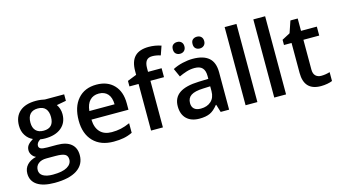

<svg xmlns="http://www.w3.org/2000/svg" viewBox="-103 -1164 3232 1803"><g transform="rotate(-15 1513.0 -262.5)"><path d="M538.1 -540V-477.1L445.8 -460Q458.5 -442.9 466.8 -418Q475.1 -393.1 475.1 -365.2Q475.1 -281.7 417.5 -233.9Q359.9 -186 258.8 -186Q232.9 -186 211.9 -189.9Q174.8 -167 174.8 -136.2Q174.8 -117.7 192.1 -108.4Q209.5 -99.1 255.9 -99.1H350.1Q439.5 -99.1 485.8 -61Q532.2 -22.9 532.2 48.8Q532.2 140.6 456.5 190.4Q380.9 240.2 237.8 240.2Q127.4 240.2 69.3 201.2Q11.2 162.1 11.2 89.8Q11.2 40 42.7 6.1Q74.2 -27.8 130.9 -41Q107.9 -50.8 93 -72.5Q78.1 -94.2 78.1 -118.2Q78.1 -148.4 95.2 -169.4Q112.3 -190.4 146 -210.9Q104 -229 77.9 -269.8Q51.8 -310.5 51.8 -365.2Q51.8 -453.1 107.2 -501.5Q162.6 -549.8 265.1 -549.8Q288.1 -549.8 313.2 -546.6Q338.4 -543.5 351.1 -540ZM113.8 84Q113.8 121.1 147.2 141.1Q180.7 161.1 241.2 161.1Q335 161.1 380.9 134.3Q426.8 107.4 426.8 63Q426.8 27.8 401.6 12.9Q376.5 -2 308.1 -2H221.2Q171.9 -2 142.8 21.2Q113.8 44.4 113.8 84ZM163.1 -365.2Q163.1 -314.5 189.2 -287.1Q215.3 -259.8 264.2 -259.8Q363.8 -259.8 363.8 -366.2Q363.8 -418.9 339.1 -447.5Q314.5 -476.1 264.2 -476.1Q214.4 -476.1 188.7 -447.8Q163.1 -419.4 163.1 -365.2Z M874 9.8Q748 9.8 677 -63.7Q606 -137.2 606 -266.1Q606 -398.4 671.9 -474.1Q737.8 -549.8 853 -549.8Q960 -549.8 1022 -484.9Q1084 -419.9 1084 -306.2V-244.1H724.1Q726.6 -165.5 766.6 -123.3Q806.6 -81.1 879.4 -81.1Q927.2 -81.1 968.5 -90.1Q1009.8 -99.1 1057.1 -120.1V-26.9Q1015.1 -6.8 972.2 1.5Q929.2 9.8 874 9.8ZM853 -462.9Q798.3 -462.9 765.4 -428.2Q732.4 -393.6 726.1 -327.1H971.2Q970.2 -394 939 -428.5Q907.7 -462.9 853 -462.9Z M1485.4 -453.1H1353.5V0H1238.3V-453.1H1149.4V-506.8L1238.3 -542V-577.1Q1238.3 -672.9 1283.2 -719Q1328.1 -765.1 1420.4 -765.1Q1481 -765.1 1539.6 -745.1L1509.3 -658.2Q1466.8 -671.9 1428.2 -671.9Q1389.2 -671.9 1371.3 -647.7Q1353.5 -623.5 1353.5 -575.2V-540H1485.4Z M1539.1 0ZM1915 0 1892.1 -75.2H1888.2Q1849.1 -25.9 1809.6 -8.1Q1770 9.8 1708 9.8Q1628.4 9.8 1583.7 -33.2Q1539.1 -76.2 1539.1 -154.8Q1539.1 -238.3 1601.1 -280.8Q1663.1 -323.2 1790 -327.1L1883.3 -330.1V-358.9Q1883.3 -410.6 1859.1 -436.3Q1835 -461.9 1784.2 -461.9Q1742.7 -461.9 1704.6 -449.7Q1666.5 -437.5 1631.3 -420.9L1594.2 -502.9Q1638.2 -525.9 1690.4 -537.8Q1742.7 -549.8 1789.1 -549.8Q1892.1 -549.8 1944.6 -504.9Q1997.1 -460 1997.1 -363.8V0ZM1744.1 -78.1Q1806.6 -78.1 1844.5 -113Q1882.3 -147.9 1882.3 -210.9V-257.8L1813 -254.9Q1731.9 -252 1695.1 -227.8Q1658.2 -203.6 1658.2 -153.8Q1658.2 -117.7 1679.7 -97.9Q1701.2 -78.1 1744.1 -78.1ZM1632.8 -683.1Q1632.8 -713.4 1649.2 -726.8Q1665.5 -740.2 1689 -740.2Q1714.8 -740.2 1730.2 -725.1Q1745.6 -710 1745.6 -683.1Q1745.6 -657.2 1730 -641.6Q1714.4 -626 1689 -626Q1665.5 -626 1649.2 -640.1Q1632.8 -654.3 1632.8 -683.1ZM1824.7 -683.1Q1824.7 -713.4 1841.1 -726.8Q1857.4 -740.2 1880.9 -740.2Q1906.7 -740.2 1922.4 -725.1Q1938 -710 1938 -683.1Q1938 -656.7 1921.9 -641.4Q1905.8 -626 1880.9 -626Q1857.4 -626 1841.1 -640.1Q1824.7 -654.3 1824.7 -683.1Z M2272 0H2157.2V-759.8H2272Z M2550.8 0H2436V-759.8H2550.8Z M2916 -83Q2958 -83 3000 -96.2V-9.8Q2981 -1.5 2950.9 4.2Q2920.9 9.8 2888.7 9.8Q2725.6 9.8 2725.6 -162.1V-453.1H2651.9V-503.9L2731 -545.9L2770 -660.2H2840.8V-540H2994.6V-453.1H2840.8V-164.1Q2840.8 -122.6 2861.6 -102.8Q2882.3 -83 2916 -83Z"/></g></svg>

Font: Open Sans Semibold
Style: Regular
Weight: 600
Foundry: Ascender Corporation
Version: Version 1.10